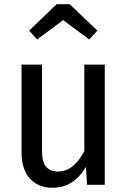

<svg xmlns="http://www.w3.org/2000/svg" viewBox="-20 -875 603 909"><path d="M156 -688 279 -780 402 -688 441 -730 310 -855H248L118 -730ZM476 -569H379V-159C349 -103 310 -63 255 -63C204 -63 179 -93 179 -159V-569H82V-150C82 -50 137 14 228 14C300 14 350 -23 387 -85L392 0H476Z"/></svg>

Font: Glow Sans SC Condensed Medium
Style: Regular
Weight: 600
Width: 3
Designer: Ryoko NISHIZUKA (kana, bopomofo & ideographs); Paul D. Hunt (Latin, Greek & Cyrillic); Sandoll Communications, Soo-young
Version: Version 0.93